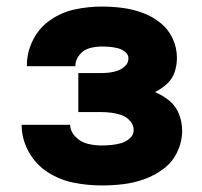

<svg xmlns="http://www.w3.org/2000/svg" viewBox="-20 -558 616 586"><path d="M290 8Q324 8 357 4Q390 0 421.5 -11.5Q453 -23 480 -43.5Q507 -64 521.5 -95Q536 -126 536 -159Q536 -185 526.5 -209.5Q517 -234 497 -250.5Q477 -267 453 -277Q473 -287 489.5 -302Q506 -317 513 -338Q520 -359 520 -381Q520 -413 506.5 -441.5Q493 -470 468 -489.5Q443 -509 413.5 -519.5Q384 -530 353 -534Q322 -538 291 -538Q250 -538 209.5 -529.5Q169 -521 134.5 -497.5Q100 -474 81 -436.5Q62 -399 62 -358V-356H210V-357Q210 -375 222.5 -390.5Q235 -406 253.5 -411Q272 -416 291 -416Q303 -416 315 -415Q327 -414 339 -411Q351 -408 361.5 -400Q372 -392 372 -380Q372 -366 362 -356.5Q352 -347 339.5 -342.5Q327 -338 314 -336.5Q301 -335 288 -335H219V-216H288Q304 -216 319.5 -214Q335 -212 350 -207Q365 -202 376.5 -189.5Q388 -177 388 -161Q388 -146 376 -135.5Q364 -125 349.5 -121Q335 -117 320 -115.5Q305 -114 290 -114Q269 -114 248 -119Q227 -124 211 -140Q195 -156 194 -177H46Q46 -134 67.5 -95Q89 -56 125.5 -32.5Q162 -9 204.5 -0.5Q247 8 290 8Z"/></svg>

Font: Iosevka Sparkle Heavy
Style: Regular
Weight: 900
Designer: Belleve Invis
Foundry: Belleve Invis
Version: Version 4.5.0; ttfautohint (v1.8.3)